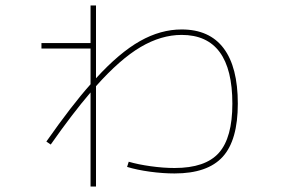

<svg xmlns="http://www.w3.org/2000/svg" viewBox="-20 -632 1040 704"><path d="M446 -20 452 -39Q486 -29 532.5 -22.5Q579 -16 620 -16Q733 -16 782.5 -71.5Q832 -127 832 -252Q832 -504 646 -504Q571 -504 495.5 -459.5Q420 -415 332 -316V52H312V-293Q246 -216 166 -102L150 -113Q244 -247 312 -323V-454H132V-474H312V-612H332V-345Q418 -439 493.5 -481.5Q569 -524 646 -524Q748 -524 800 -455Q852 -386 852 -252Q852 -118 796.5 -57Q741 4 620 4Q577 4 529.5 -2.5Q482 -9 446 -20Z"/></svg>

Font: Enso Thin
Style: Regular
Weight: 100
Designer: Coji Morishita
Foundry: UNDERFOREST DESIGN
Version: Version 1.000